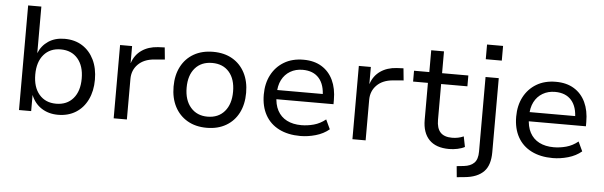

<svg xmlns="http://www.w3.org/2000/svg" viewBox="-54 -904 4055 1289"><g transform="rotate(5 1974.0 -259.5)"><path d="M352 9Q288 9 240.5 -22Q193 -53 171 -109V0H89V-705H178V-391Q199 -443 244 -473Q289 -503 353 -503Q422 -503 472.5 -471Q523 -439 551 -381.5Q579 -324 579 -247Q579 -171 551 -113Q523 -55 472 -23Q421 9 352 9ZM333 -64Q406 -64 448 -113Q490 -162 490 -247Q490 -332 448 -381Q406 -430 333 -430Q261 -430 219 -381Q177 -332 177 -247Q177 -162 219 -113Q261 -64 333 -64Z M727 0V-494H808V-380H809Q827 -435 872 -466.5Q917 -498 982 -502L1027 -504L1035 -423L963 -417Q894 -411 855 -371.5Q816 -332 816 -273V0Z M1354 9Q1279 9 1224 -23Q1169 -55 1139 -112.5Q1109 -170 1109 -248Q1109 -325 1139 -382.5Q1169 -440 1224 -471.5Q1279 -503 1354 -503Q1429 -503 1483.5 -471.5Q1538 -440 1568 -382.5Q1598 -325 1598 -248Q1598 -170 1568.5 -112.5Q1539 -55 1484 -23Q1429 9 1354 9ZM1353 -66Q1426 -66 1468 -115Q1510 -164 1510 -248Q1510 -332 1468.5 -380Q1427 -428 1354 -428Q1281 -428 1239 -380Q1197 -332 1197 -248Q1197 -164 1239.5 -115Q1282 -66 1353 -66Z M1985 9Q1902 9 1841.5 -21.5Q1781 -52 1749 -109.5Q1717 -167 1717 -247Q1717 -322 1747 -379.5Q1777 -437 1832 -470Q1887 -503 1963 -503Q2035 -503 2085.5 -472Q2136 -441 2162.5 -385Q2189 -329 2189 -252V-223H1784V-285H2131L2112 -265Q2112 -347 2073.5 -391Q2035 -435 1963 -435Q1916 -435 1879.5 -413.5Q1843 -392 1823 -353Q1803 -314 1803 -258V-248Q1803 -188 1825 -147Q1847 -106 1888 -85Q1929 -64 1986 -64Q2027 -64 2069.5 -75.5Q2112 -87 2149 -117L2179 -53Q2141 -21 2088.5 -6Q2036 9 1985 9Z M2336 0V-494H2417V-380H2418Q2436 -435 2481 -466.5Q2526 -498 2591 -502L2636 -504L2644 -423L2572 -417Q2503 -411 2464 -371.5Q2425 -332 2425 -273V0Z M2988 9Q2899 9 2853.5 -38Q2808 -85 2808 -172V-421H2708V-494H2811V-641H2897V-494H3074V-421H2897V-180Q2897 -123 2922.5 -95.5Q2948 -68 3001 -68Q3022 -68 3041.5 -72Q3061 -76 3079 -84L3093 -14Q3073 -3 3044.5 3Q3016 9 2988 9Z M3181 -613V-712H3289V-613ZM3056 193 3049 119 3097 114Q3142 109 3166 85Q3190 61 3190 9V-494H3279V5Q3279 48 3269 80.5Q3259 113 3238 135Q3217 157 3184.5 170.5Q3152 184 3107 188Z M3686 9Q3603 9 3542.5 -21.5Q3482 -52 3450 -109.5Q3418 -167 3418 -247Q3418 -322 3448 -379.5Q3478 -437 3533 -470Q3588 -503 3664 -503Q3736 -503 3786.5 -472Q3837 -441 3863.5 -385Q3890 -329 3890 -252V-223H3485V-285H3832L3813 -265Q3813 -347 3774.5 -391Q3736 -435 3664 -435Q3617 -435 3580.5 -413.5Q3544 -392 3524 -353Q3504 -314 3504 -258V-248Q3504 -188 3526 -147Q3548 -106 3589 -85Q3630 -64 3687 -64Q3728 -64 3770.5 -75.5Q3813 -87 3850 -117L3880 -53Q3842 -21 3789.5 -6Q3737 9 3686 9Z"/></g></svg>

Font: Nunito Sans 8pt
Style: Regular
Weight: 400
Version: Version 3.101;gftools[0.9.27]